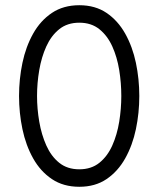

<svg xmlns="http://www.w3.org/2000/svg" viewBox="-20 -712 607 736"><path d="M284 4Q223 4 179 -25.5Q135 -55 107 -105Q79 -155 66 -217Q53 -279 53 -344Q53 -409 66 -471Q79 -533 107 -583Q135 -633 179 -662.5Q223 -692 284 -692Q345 -692 388.5 -662.5Q432 -633 460 -583Q488 -533 501 -471Q514 -409 514 -344Q514 -279 501 -217Q488 -155 460 -105Q432 -55 388.5 -25.5Q345 4 284 4ZM284 -63Q330 -63 361 -88Q392 -113 410.5 -154.5Q429 -196 437 -245.5Q445 -295 445 -344Q445 -394 437 -443.5Q429 -493 410.5 -534Q392 -575 361 -600Q330 -625 284 -625Q238 -625 207 -600Q176 -575 157.5 -534Q139 -493 130.5 -443.5Q122 -394 122 -344Q122 -295 130.5 -245.5Q139 -196 157.5 -154.5Q176 -113 207 -88Q238 -63 284 -63Z"/></svg>

Font: Kreon Light Light
Style: Regular
Weight: 300
Version: Version 2.002